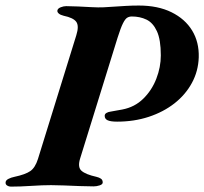

<svg xmlns="http://www.w3.org/2000/svg" viewBox="-57 -677 744 700"><path d="M-17.6 3.4Q-24.7 3.4 -30.7 -0.4Q-36.7 -4.1 -36.7 -10.9Q-36.7 -19.6 -26.4 -24.8Q-16.1 -30 -4.8 -32.2Q35.5 -40.8 53.4 -53.2Q71.3 -65.5 81.4 -97.5L221.2 -548.5Q231.9 -582.6 221 -597.5Q210.2 -612.3 174.9 -619.6Q163.2 -622.4 157 -627.9Q150.8 -633.4 152.4 -639.5Q154 -646.4 164.4 -650.5Q174.7 -654.6 184.2 -654.6Q203.2 -654.6 227.8 -653.4Q252.4 -652.2 277.1 -650.9Q301.9 -649.5 320.8 -650.4Q335.9 -651.2 356.5 -652.6Q377.1 -654 400.8 -655.4Q424.5 -656.8 449 -656.8Q518.6 -656.8 568.2 -632.4Q617.8 -607.9 643.5 -565.7Q669.2 -523.4 667.6 -467.9Q665.9 -417.4 642.6 -374.6Q619.3 -331.7 579.1 -300.2Q539 -268.8 485.5 -251.1Q432 -233.5 370 -233.5Q346 -233.5 335.4 -238.5Q324.7 -243.4 324.7 -254.7Q324.7 -261.5 331.3 -265.3Q337.9 -269.2 346.9 -270.2Q357.6 -272.2 366.7 -273.8Q375.7 -275.5 388.7 -277.7Q434.2 -286.4 465.3 -317.1Q496.5 -347.7 512.9 -389.9Q529.3 -432.1 529.3 -475.1Q529.3 -532.7 515 -563.4Q500.8 -594.1 477.1 -605.5Q453.3 -616.9 423.8 -616.9Q414.2 -616.9 406.7 -612.4Q399.3 -607.9 391.3 -591.9Q383.2 -575.9 371.7 -539.6L235.5 -100.3Q225 -67.7 240.1 -54.4Q255.2 -41 295 -32.2Q304.3 -30 310.9 -25.6Q317.5 -21.2 317.5 -11.7Q317.5 -4.9 306.5 -1.2Q295.4 2.5 284.3 2.5Q262.5 2.5 233.4 1.4Q204.3 0.2 176.5 -0.9Q148.8 -2 129.1 -2Q98.1 -2 57.2 0.7Q16.3 3.4 -17.6 3.4Z"/></svg>

Font: EB Garamond
Style: Italic
Weight: 400
Italic angle: -17.2°
Designer: Georg Duffner and Octavio Pardo
Foundry: Georg Duffner
Version: Version 1.001